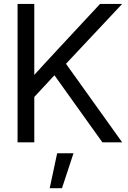

<svg xmlns="http://www.w3.org/2000/svg" viewBox="-20 -748 674 1009"><path d="M131.8 -208V-323.2Q169.9 -365.2 208 -406.7Q246.1 -448.2 285.2 -490.2L505.9 -727.5H622.1L311.5 -396.5H307.1ZM72.3 0V-727.5H160.2V-474.1V-319.8V-276.9V0ZM518.1 0 251 -373.5 305.2 -442.9 622.1 0ZM241.2 241.2 280.3 57.6H366.2L305.7 241.2Z"/></svg>

Font: Inter Khmer Looped
Style: Regular
Weight: 400
Designer: Rasmus Andersson, Sovichet Tep
Foundry: Anagata Design
Version: Version 1.000